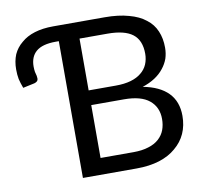

<svg xmlns="http://www.w3.org/2000/svg" viewBox="-79 -804 955 891"><g transform="rotate(-10 398.0 -358.5)"><path d="M493.2 -77.1Q534.2 -77.1 564.5 -86.9Q593.8 -95.7 613.3 -113.3Q632.8 -130.9 641.6 -154.3Q650.4 -177.7 650.4 -206.1Q650.4 -261.7 611.3 -293.9Q572.3 -326.2 492.2 -326.2Q441.4 -326.2 337.9 -326.2Q337.9 -263.7 337.9 -77.1Q377 -77.1 493.2 -77.1ZM337.9 -639.6Q337.9 -579.1 337.9 -395.5Q370.1 -395.5 465.8 -395.5Q506.8 -395.5 537.1 -404.3Q567.4 -413.1 586.9 -429.7Q606.4 -445.3 616.2 -467.8Q626 -491.2 626 -517.6Q626 -581.1 587.9 -610.4Q549.8 -639.6 469.7 -639.6Q425.8 -639.6 337.9 -639.6ZM469.7 -716.8Q535.2 -716.8 583 -703.1Q630.9 -690.4 661.1 -666Q692.4 -642.6 707 -607.4Q721.7 -573.2 721.7 -529.3Q721.7 -502.9 713.9 -478.5Q705.1 -454.1 688.5 -433.6Q671.9 -412.1 646.5 -395.5Q621.1 -378.9 587.9 -368.2Q666 -353.5 706.1 -312.5Q746.1 -271.5 746.1 -204.1Q746.1 -158.2 729.5 -121.1Q712.9 -84 679.7 -56.6Q648.4 -29.3 601.6 -14.6Q554.7 0 494.1 0Q410.2 0 241.2 0Q241.2 -161.1 241.2 -644.5Q237.3 -644.5 226.6 -644.5Q163.1 -644.5 133.8 -619.1Q105.5 -594.7 105.5 -548.8Q105.5 -536.1 107.4 -523.4Q110.4 -511.7 112.3 -503.9Q113.3 -498 113.3 -494.1Q114.3 -489.3 112.3 -484.4Q111.3 -480.5 107.4 -477.5Q102.5 -473.6 95.7 -471.7Q78.1 -467.8 41 -460Q32.2 -483.4 27.3 -503.9Q23.4 -524.4 23.4 -549.8Q23.4 -587.9 36.1 -619.1Q49.8 -649.4 76.2 -670.9Q101.6 -693.4 139.6 -705.1Q177.7 -716.8 226.6 -716.8Q307.6 -716.8 469.7 -716.8Z"/></g></svg>

Font: Lato
Style: Regular
Weight: 400
Designer: Lukasz Dziedzic with Adam Twardoch and Botio Nikoltchev
Version: Version 2.015; 2015-08-06; http://www.latofonts.com/